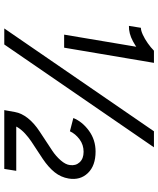

<svg xmlns="http://www.w3.org/2000/svg" viewBox="59 -799 740 898"><g transform="rotate(90 429.0 -350.0)"><path d="M142 -280 207 -667 218 -700H274L203 -280ZM101 -583 110 -639Q123 -639 142.5 -648Q162 -657 182 -671Q202 -685 217 -700L252 -658Q209 -621 172.5 -601.5Q136 -582 101 -583ZM113 0 594 -700H669L188 0ZM561 -23 504 -50Q509 -80 532.5 -110Q556 -140 596 -166L684 -224Q710 -241 730 -264Q750 -287 752 -307Q756 -334 739 -352.5Q722 -371 690 -371Q657 -371 631.5 -352Q606 -333 594 -307L532 -323Q549 -365 591.5 -396Q634 -427 689 -427Q755 -427 789.5 -391Q824 -355 815 -301Q809 -265 786 -236Q763 -207 723 -180L641 -126Q622 -113 605 -97.5Q588 -82 576.5 -64Q565 -46 561 -23ZM495 0 504 -50 551 -56H779L770 0Z"/></g></svg>

Font: Figtree Light Light
Style: Italic
Weight: 300
Italic angle: -9.5°
Version: Version 2.000